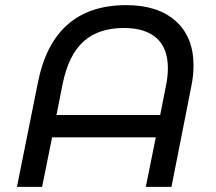

<svg xmlns="http://www.w3.org/2000/svg" viewBox="-20 -728 840 748"><path d="M734 -472Q734 -434 725 -390L648 0H548L587 -193H183L144 0H46L127 -403Q186 -708 472 -708Q595 -708 664.5 -646Q734 -584 734 -472ZM604 -280 627 -396Q634 -430 634 -463Q634 -540 590 -579.5Q546 -619 463 -619Q364 -619 305.5 -566.5Q247 -514 224 -401L200 -280Z"/></svg>

Font: Montserrat Alternates Medium
Style: Italic
Weight: 500
Italic angle: -11.3°
Designer: Julieta Ulanovsky
Foundry: Julieta Ulanovsky
Version: Version 7.200